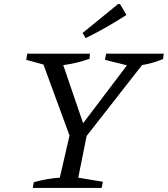

<svg xmlns="http://www.w3.org/2000/svg" viewBox="-20 -917 819 937"><path d="M333 -218 184 -624 188 -645H273L394 -291H367L635 -645H696L694 -626L375 -218ZM140 0 145 -28Q178 -37 209.5 -42.5Q241 -48 272 -50L326 -285H409L362 -50L482 -30L476 0ZM229 -592 108 -625 113 -655H419L417 -630Q371 -614 324.5 -605Q278 -596 229 -592ZM625 -592 492 -625 498 -655H779L776 -629Q740 -614 702 -605Q664 -596 625 -592ZM398 -731 383 -756 556 -897H566L597 -844Q549 -813 500 -785Q451 -757 398 -731Z"/></svg>

Font: Piazzolla Thin
Style: Italic
Weight: 400
Italic angle: -11.3°
Version: Version 2.005